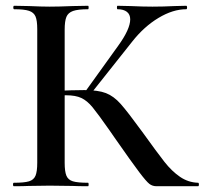

<svg xmlns="http://www.w3.org/2000/svg" viewBox="-20 -645 709 665"><path d="M377 -168 359 -194Q319 -251 300.5 -273.5Q282 -296 262 -305.5Q242 -315 209 -315Q197 -315 186.5 -314Q176 -313 168 -312L167 -330Q233 -333 272 -333Q320 -333 347 -322.5Q374 -312 398 -285Q422 -258 473 -188Q524 -117 549.5 -84.5Q575 -52 603.5 -32.5Q632 -13 666 -12Q669 -12 669 -6Q669 0 666 0H522Q508 0 497.5 -8Q487 -16 462 -49Q437 -82 377 -168ZM28 -12Q64 -12 80.5 -17Q97 -22 103 -36.5Q109 -51 109 -81V-544Q109 -574 103 -588Q97 -602 80.5 -607.5Q64 -613 29 -613Q26 -613 26 -619Q26 -625 29 -625L81 -624Q125 -622 152 -622Q184 -622 232 -624L285 -625Q287 -625 287 -619Q287 -613 285 -613Q250 -613 233 -607Q216 -601 210 -586.5Q204 -572 204 -542V-81Q204 -51 210 -36.5Q216 -22 232.5 -17Q249 -12 285 -12Q287 -12 287 -6Q287 0 285 0Q251 0 231 -1L152 -2L80 -1Q61 0 28 0Q25 0 25 -6Q25 -12 28 -12ZM274 -326 389 -486Q431 -544 431 -578Q431 -595 419.5 -604Q408 -613 387 -613Q385 -613 385 -619Q385 -625 387 -625L432 -624Q474 -622 508 -622Q545 -622 585 -624L625 -625Q628 -625 628 -619Q628 -613 625 -613Q579 -613 529 -583Q479 -553 438 -501L292 -317Z"/></svg>

Font: Cormorant Unicase SemiBold
Style: Regular
Weight: 600
Designer: Christian Thalmann (Catharsis Fonts)
Foundry: Catharsis Fonts
Version: Version 4.000